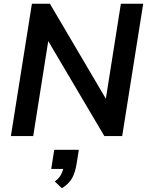

<svg xmlns="http://www.w3.org/2000/svg" viewBox="-20 -725 787 1023"><path d="M38 0 150 -705H246L544 -199L624 -705H743L631 0H536L237 -506L157 0ZM310 278 272 242Q293 226 302.5 210Q312 194 317 175H253L269 73H400L388 149Q381 192 365 222.5Q349 253 310 278Z"/></svg>

Font: Nunito Sans
Style: Bold Italic
Weight: 700
Italic angle: -9°
Designer: Vernon Adams
Foundry: Vernon Adams
Version: Version 3.006; ttfautohint (v1.8.3)